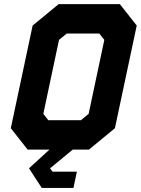

<svg xmlns="http://www.w3.org/2000/svg" viewBox="-20 -720 678 924"><path d="M557 -700 638 -597 533 -103 408 0H330L221 90L232.5 106H350L333.5 184.5H181L119.5 90L218 0H113L32 -103L137 -597L262 -700ZM212.5 -141.5H369.5L406.5 -172L482 -528L458 -558.5H301L264 -528L188.5 -172Z"/></svg>

Font: Tourney Expanded Black
Style: Italic
Weight: 900
Width: 7
Italic angle: -12°
Designer: Tyler Finck
Foundry: Etcetera Type Co
Version: Version 1.010; ttfautohint (v1.8.3)